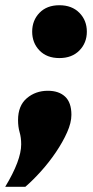

<svg xmlns="http://www.w3.org/2000/svg" viewBox="-61 -538 356 734"><path d="M-41 176Q20 75 20 14Q20 -12 14 -32.5Q8 -53 8 -79Q8 -134 41.5 -162.5Q75 -191 122 -191Q164 -191 188 -168.5Q212 -146 212 -99Q212 -69 195.5 -32Q179 5 153 43.5Q127 82 96 116.5Q65 151 36 176ZM166 -316Q118 -316 90 -345Q62 -374 62 -417Q62 -460 90 -489Q118 -518 166 -518Q214 -518 242.5 -489Q271 -460 271 -417Q271 -374 242.5 -345Q214 -316 166 -316Z"/></svg>

Font: Livvic
Style: Bold Italic
Weight: 700
Italic angle: -10°
Designer: Jacques Le Bailly, Baron von Fonthausen
Version: Version 1.001; ttfautohint (v1.8.2)